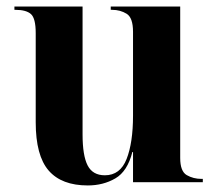

<svg xmlns="http://www.w3.org/2000/svg" viewBox="-20 -556 663 586"><path d="M248 10Q168 10 128.5 -35.5Q89 -81 89 -183V-455Q89 -500 74.5 -513Q60 -526 27 -526H24V-536H232V-146Q232 -81 247.5 -51Q263 -21 300 -21Q347 -21 366.5 -71Q386 -121 386 -203V-459Q386 -502 366.5 -514Q347 -526 322 -526H318V-536H530V-74Q530 -33 550 -21.5Q570 -10 595 -10H599V0H386V-92H384Q369 -33 332 -11.5Q295 10 248 10Z"/></svg>

Font: Noto Serif Display SemiCondensed
Style: Bold
Weight: 700
Width: 4
Designer: Monotype Design Team
Foundry: Monotype Imaging Inc.
Version: Version 2.009